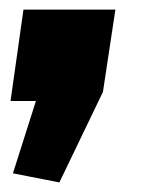

<svg xmlns="http://www.w3.org/2000/svg" viewBox="-20 -211 311 401"><path d="M221 -191 195 -19 104 170 7 151 55 0H2L29 -191Z"/></svg>

Font: Pathway Extreme Condensed Black
Style: Italic
Weight: 900
Width: 3
Italic angle: -8°
Version: Version 1.001;gftools[0.9.26]